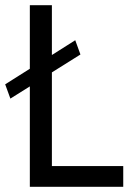

<svg xmlns="http://www.w3.org/2000/svg" viewBox="-35 -720 505 740"><path d="M80 -700H165V-508L255 -565L275 -510L165 -441V-80H440V0H80V-387L5 -340L-15 -395L80 -455Z"/></svg>

Font: jost-mod-400
Style: Regular
Weight: 400
Version: Version 3.200; ttfautohint (v0.97) -l 8 -r 50 -G 200 -x 14 -